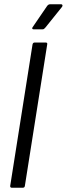

<svg xmlns="http://www.w3.org/2000/svg" viewBox="-20 -883 314 903"><path d="M36 0Q27 0 28 -9L133 -674Q135 -683 143 -683H195Q204 -683 202 -674L97 -9Q96 0 87 0ZM138 -745Q134 -745 132 -748Q130 -751 134 -756L201 -854Q207 -863 216 -863H267Q272 -863 273.5 -859.5Q275 -856 272 -851L194 -754Q190 -749 187 -747Q184 -745 179 -745Z"/></svg>

Font: Sofia Sans Condensed
Style: Italic
Weight: 400
Italic angle: -9°
Designer: Botio Nikoltchev, Ani Petrova
Foundry: lettersoup
Version: Version 4.101